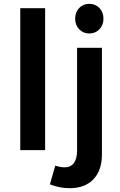

<svg xmlns="http://www.w3.org/2000/svg" viewBox="-20 -785 626 1004"><path d="M86 -742H216V0H86ZM315 90Q348 91 365.5 68.5Q383 46 383 3V-535H513V23Q513 106 468.5 152.5Q424 199 345 199Q290 199 241 179L269 81Q292 89 315 90ZM521 -687Q521 -654 500 -632Q479 -610 447 -610Q415 -610 394 -632Q373 -654 373 -687Q373 -721 394 -743Q415 -765 447 -765Q479 -765 500 -743Q521 -721 521 -687Z"/></svg>

Font: Montserrat arm2 Medium
Style: Regular
Weight: 500
Designer: Julieta Ulanovsky
Foundry: Julieta Ulanovsky
Version: Version 6.000